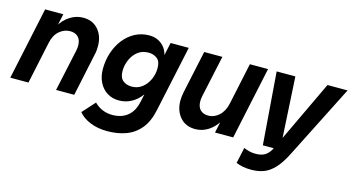

<svg xmlns="http://www.w3.org/2000/svg" viewBox="-95 -856 2485 1357"><g transform="rotate(15 1147.0 -177.5)"><path d="M-16 0 97 -530H230L190 -346L154 -306Q169 -381 201.5 -434Q234 -487 278.5 -515Q323 -543 374 -543Q443 -543 484 -496Q525 -449 525 -374Q525 -359 523.5 -343Q522 -327 518 -312L452 0H319L385 -306Q387 -317 388 -325.5Q389 -334 389 -342Q389 -384 367.5 -405.5Q346 -427 309 -427Q265 -427 229.5 -396Q194 -365 182 -306L117 0Z M742 188Q672 188 616.5 165Q561 142 532 105L615 13Q642 40 675.5 54Q709 68 748 68Q789 68 823 54Q857 40 881.5 9.5Q906 -21 917 -71L937 -163L974 -265L988 -405L1015 -530H1148L1045 -49Q1027 39 984 91Q941 143 879.5 165.5Q818 188 742 188ZM767 -43Q717 -43 679.5 -66.5Q642 -90 621 -132.5Q600 -175 600 -230Q600 -293 619 -350Q638 -407 672.5 -450.5Q707 -494 754 -518.5Q801 -543 857 -543Q919 -543 960 -501.5Q1001 -460 1000 -383L974 -229Q959 -170 928 -128.5Q897 -87 855.5 -65Q814 -43 767 -43ZM828 -161Q872 -161 904.5 -186.5Q937 -212 954.5 -251.5Q972 -291 972 -332Q973 -383 946.5 -403.5Q920 -424 883 -424Q837 -424 805 -399Q773 -374 755.5 -334Q738 -294 738 -251Q738 -203 764 -182Q790 -161 828 -161Z M1339 13Q1269 13 1228 -34.5Q1187 -82 1187 -156Q1187 -171 1189 -187Q1191 -203 1194 -218L1261 -530H1394L1328 -224Q1326 -214 1325 -205Q1324 -196 1324 -188Q1324 -146 1345.5 -124.5Q1367 -103 1404 -103Q1447 -103 1482 -134.5Q1517 -166 1530 -224L1595 -530H1728L1615 0H1482L1521 -184L1558 -224Q1542 -150 1510 -96.5Q1478 -43 1434 -15Q1390 13 1339 13Z M1796 188Q1763 188 1736.5 183Q1710 178 1685 168L1710 52Q1729 60 1750 65.5Q1771 71 1796 71Q1841 71 1867 54Q1893 37 1912 0L2163 -530H2310L2042 0Q2004 77 1966 117.5Q1928 158 1887 173Q1846 188 1796 188ZM1832 0 1791 -530H1928L1958 0Z"/></g></svg>

Font: Radio Canada Big SemiBold
Style: Italic
Weight: 600
Italic angle: -12°
Designer: Étienne Aubert Bonn
Foundry: Coppers and Brasses
Version: Version 1.001